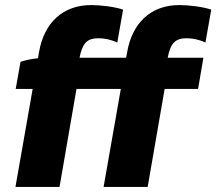

<svg xmlns="http://www.w3.org/2000/svg" viewBox="-20 -738 854 758"><path d="M61 -494 42 -387H109L41 0H215L282 -387H457L389 0H563L630 -387H762L783 -510H642C653 -566 671 -587 716 -587C740 -587 766 -582 791 -570L814 -700C782 -711 726 -718 688 -718C576 -718 502 -648 482 -532L478 -510H294C305 -566 323 -587 368 -587C392 -587 418 -582 443 -570L466 -700C434 -711 378 -718 340 -718C228 -718 154 -648 134 -532L130 -508C105 -506 79 -500 61 -494Z"/></svg>

Font: Fixel Display ExtraBold
Style: Italic
Weight: 800
Italic angle: -10°
Designer: AlfaBravo + MacPaw
Foundry: Kyrylo Tkachov, Marchela Mozhyna, Serhii Makarenko, Maria Weinstein, Zakhar Kryvoshyya
Version: Version 1.210;Glyphs 3.2 (3217)